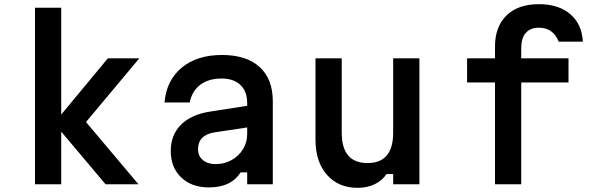

<svg xmlns="http://www.w3.org/2000/svg" viewBox="-20 -885 2840 922"><path d="M148 0V-848H274V-335L498 -605H649L393 -299L645 0H487L274 -253V0Z M1135 -57Q1090 15 983 15Q900 15 850 -33Q800 -81 800 -160Q800 -237 849 -286Q898 -335 988 -349L1167 -377V-390Q1167 -446 1134.5 -477Q1102 -508 1044 -508Q982 -508 942 -478Q902 -448 891 -393H770Q779 -499 852.5 -560Q926 -621 1046 -621Q1163 -621 1226.5 -563.5Q1290 -506 1290 -399V0H1167V-57ZM931 -168Q931 -136 954 -116.5Q977 -97 1016 -97Q1057 -97 1091.5 -116Q1126 -135 1146.5 -168Q1167 -201 1167 -241V-273L1008 -249Q931 -236 931 -168Z M1994 -605V0H1868V-49H1836Q1815 -17 1778.5 0Q1742 17 1698 17Q1605 17 1550 -45.5Q1495 -108 1495 -215V-605H1621V-248Q1621 -102 1745 -102Q1868 -102 1868 -248V-605Z M2483 0H2357V-489H2223V-605H2357V-661Q2357 -757 2412.5 -811Q2468 -865 2568 -865Q2662 -865 2718 -817.5Q2774 -770 2779 -685H2663Q2636 -752 2568 -752Q2527 -752 2505 -727Q2483 -702 2483 -655V-605H2710V-489H2483Z"/></svg>

Font: Martian Mono Medium
Style: Regular
Weight: 500
Monospace: yes
Designer: Roman Shamin
Foundry: Evil Martians
Version: Version 1.000; ttfautohint (v1.8.4.7-5d5b)